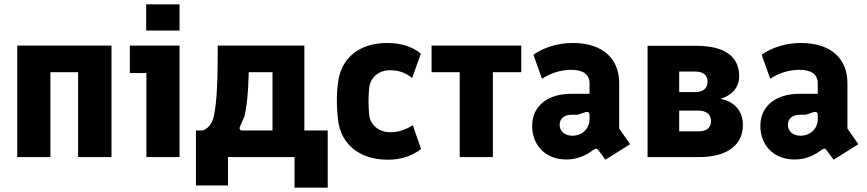

<svg xmlns="http://www.w3.org/2000/svg" viewBox="-20 -720 3976 880"><path d="M59 0H211V-389H338V0H491V-511H59Z M651 0H803V-511H575V-385H651ZM650 -580H803V-700H650Z M878 130H1025V0H1330V140H1482V-122H1375V-511H978C978 -356 975 -257 960 -187C952 -151 934 -132 910 -122H878ZM1091 -122C1080 -122 1075 -129 1080 -140L1100 -186C1111 -230 1118 -293 1120 -389H1229V-122Z M1758 12C1812 12 1865 -2 1910 -37L1872 -146C1835 -123 1803 -114 1768 -114C1715 -114 1676 -149 1672 -194C1668 -238 1668 -274 1672 -316C1677 -364 1715 -398 1767 -398C1810 -398 1839 -386 1869 -363L1909 -474C1873 -505 1819 -523 1755 -523C1621 -523 1544 -449 1530 -346C1525 -313 1524 -285 1524 -257C1524 -229 1526 -198 1530 -166C1543 -65 1621 12 1758 12Z M2087 0H2239V-389H2369V-511H1958V-389H2087Z M2722 -32 2755 12 2868 -59 2818 -131V-339C2818 -445 2750 -523 2604 -523C2538 -523 2472 -503 2425 -469L2464 -359C2502 -384 2549 -400 2598 -400C2653 -400 2682 -379 2682 -338V-290H2596C2497 -290 2419 -239 2419 -143C2419 -56 2478 11 2576 11C2630 11 2669 -10 2701 -34C2710 -40 2716 -41 2722 -32ZM2603 -98C2568 -98 2545 -119 2545 -148C2545 -177 2567 -194 2600 -194H2627L2663 -206C2673 -209 2682 -205 2682 -195V-173C2682 -134 2652 -98 2603 -98Z M2948 0H3183C3312 0 3385 -54 3385 -148C3385 -210 3347 -255 3282 -267C3341 -285 3368 -325 3368 -370C3368 -460 3303 -510 3172 -510H2948ZM3183 -118H3093V-213H3183C3217 -213 3239 -195 3239 -165C3239 -134 3217 -118 3183 -118ZM3167 -298H3093V-392H3167C3201 -392 3223 -377 3223 -346C3223 -314 3201 -298 3167 -298Z M3768 -32 3801 12 3914 -59 3864 -131V-339C3864 -445 3796 -523 3650 -523C3584 -523 3518 -503 3471 -469L3510 -359C3548 -384 3595 -400 3644 -400C3699 -400 3728 -379 3728 -338V-290H3642C3543 -290 3465 -239 3465 -143C3465 -56 3524 11 3622 11C3676 11 3715 -10 3747 -34C3756 -40 3762 -41 3768 -32ZM3649 -98C3614 -98 3591 -119 3591 -148C3591 -177 3613 -194 3646 -194H3673L3709 -206C3719 -209 3728 -205 3728 -195V-173C3728 -134 3698 -98 3649 -98Z"/></svg>

Font: Finlandica
Style: Bold
Weight: 700
Designer: Niklas Ekholm, Juho Hiilivirta, Jaakko Suomalainen
Foundry: Helsinki Type Studio
Version: Version 2.000;Glyphs 3.2 (3202)